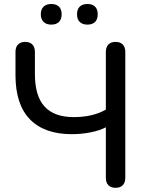

<svg xmlns="http://www.w3.org/2000/svg" viewBox="-20 -919 721 947"><path d="M502.1 -42.3V-291.1Q472.8 -275.4 427.3 -266.3Q381.7 -257.2 334.6 -257.2Q198.6 -257.2 127.5 -330.6Q56.4 -404 56.4 -548.3V-662.7Q56.4 -686.5 68.8 -699.4Q81.1 -712.3 104.3 -712.3Q127.5 -712.3 139.8 -699.4Q152.2 -686.5 152.2 -662.7V-554.3Q152.2 -445.3 200 -393.3Q247.7 -341.4 343.4 -341.4Q437.7 -341.4 502.1 -378.4V-662.7Q502.1 -686.5 514.5 -699.4Q526.9 -712.3 550 -712.3Q573.2 -712.3 585.6 -699.4Q598 -686.5 598 -662.7V-42.3Q598 -18.2 585.6 -5.5Q573.2 7.3 550 7.3Q526.9 7.3 514.5 -5.6Q502.1 -18.5 502.1 -42.3ZM359.9 -848.6Q359.9 -873.2 373.3 -886.2Q386.7 -899.3 411.3 -899.3Q435.8 -899.3 448.9 -886.2Q462 -873.2 462 -848.6Q462 -824 449 -810.8Q435.9 -797.6 411.4 -797.6Q386.7 -797.6 373.3 -810.8Q359.9 -824 359.9 -848.6ZM181.3 -848.6Q181.3 -873.2 195 -886.2Q208.6 -899.3 232.9 -899.3Q257.7 -899.3 270.9 -886.2Q284.1 -873.2 284.1 -848.6Q284.1 -824 270.9 -810.8Q257.7 -797.6 232.9 -797.6Q208.6 -797.6 195 -810.8Q181.3 -824 181.3 -848.6Z"/></svg>

Font: SN Pro Thin
Style: Regular
Weight: 200
Designer: Tobias Whetton
Foundry: Supernotes
Version: Version 1.003;Glyphs 3.3 (3324)